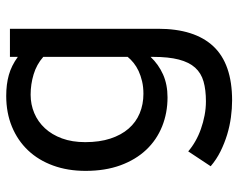

<svg xmlns="http://www.w3.org/2000/svg" viewBox="-96 -462 781 630"><g transform="rotate(-90 295.0 -147.5)"><path d="M301.8 -67.9Q324.2 -67.9 342.8 -72.3Q361.3 -76.7 376.5 -83.7Q391.6 -90.8 403.1 -100.1Q414.6 -109.4 422.9 -119.6V-396.5Q397.9 -418.5 365.5 -428.2Q333 -438 298.8 -438Q266.6 -438 238.3 -426Q210 -414.1 188.7 -391.1Q167.5 -368.2 155.3 -335Q143.1 -301.8 143.1 -258.8Q143.1 -211.9 154.8 -176.3Q166.5 -140.6 187.5 -116.5Q208.5 -92.3 237.8 -80.1Q267.1 -67.9 301.8 -67.9ZM422.9 -44.4Q397.9 -18.1 365 -3.4Q332 11.2 290 11.2Q238.8 11.2 194.6 -6.6Q150.4 -24.4 117.9 -58.8Q85.4 -93.3 67.1 -143.3Q48.8 -193.4 48.8 -257.8Q48.8 -316.4 66.4 -364.5Q84 -412.6 116.2 -446.5Q148.4 -480.5 193.8 -499.3Q239.3 -518.1 294.9 -518.1Q333 -518.1 363.5 -509.5Q394 -501 422.9 -480V-505.9H515.1V-20Q515.1 100.1 457.5 161.6Q399.9 223.1 279.8 223.1Q253.4 223.1 224.6 219.2Q195.8 215.3 167.7 206.8Q139.6 198.2 113 185.1Q86.4 171.9 64 152.8Q76.2 134.3 88.4 116Q100.6 97.7 112.8 79.1Q127.4 91.8 146.2 102.5Q165 113.3 186.5 120.8Q208 128.4 231 132.8Q253.9 137.2 276.9 137.2Q314.5 137.2 342 129.4Q369.6 121.6 387.5 101.8Q405.3 82 414.1 48.3Q422.9 14.6 422.9 -37.1Z"/></g></svg>

Font: Twentytwelve Slab
Style: TwentytwelveSlab
Weight: 400
Designer: Domenico Catapano
Version: Version 1.00 2012